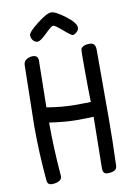

<svg xmlns="http://www.w3.org/2000/svg" viewBox="-94 -909 656 971"><g transform="rotate(-10 234.0 -424.0)"><path d="M359 -754Q359 -740 347 -730Q335 -720 327.5 -720Q320 -720 283 -752Q246 -784 237 -784Q228 -784 194.5 -751Q161 -718 147 -718Q133 -718 123.5 -729.5Q114 -741 114 -756.5Q114 -772 165 -812Q216 -852 238.5 -852Q261 -852 310 -814.5Q359 -777 359 -754ZM132 -383Q210 -370 275 -370Q340 -370 358 -371Q356 -447 356 -517Q356 -587 356 -612Q356 -637 358 -643.5Q360 -650 371 -656Q382 -662 403 -662Q433 -662 433 -626V-272Q433 -162 428 -30Q427 -1 379 -1Q355 -1 355 -30L359 -295Q327 -293 271.5 -293Q216 -293 132 -305Q132 -173 144 -29Q145 -13 130 -4.5Q115 4 92.5 4Q70 4 68 -19Q55 -161 55 -299L61 -611Q61 -631 76 -640.5Q91 -650 108 -650Q136 -650 136 -623Z"/></g></svg>

Font: Patrick Hand
Style: Regular
Weight: 400
Designer: Patrick Wagesreiter
Foundry: Patrick Wagesreiter
Version: Version 1.003;PS 001.003;hotconv 1.0.70;makeotf.lib2.5.58329